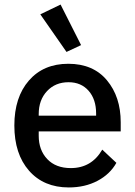

<svg xmlns="http://www.w3.org/2000/svg" viewBox="-20 -811 593 843"><path d="M272 -583 157 -748 246 -791 336 -613ZM282 12Q172 12 107.5 -61.5Q43 -135 43 -260Q43 -384 107 -457.5Q171 -531 280 -531Q389 -531 449.5 -458.5Q510 -386 510 -274V-234H150V-215Q150 -152 187.5 -112.5Q225 -73 291 -73Q382 -73 429 -154L491 -96Q463 -46 408 -17Q353 12 282 12ZM150 -303H402V-313Q402 -375 369 -412.5Q336 -450 281 -450Q223 -450 186.5 -411Q150 -372 150 -310Z"/></svg>

Font: Anuphan Medium
Style: Regular
Weight: 500
Designer: Mike Abbink, Paul van der Laan, Pieter van Rosmalen, Mint Tantisuwanna
Foundry: Bold Monday; Cadson Demak
Version: Version 3.002;hotconv 1.0.109;makeotfexe 2.5.65596